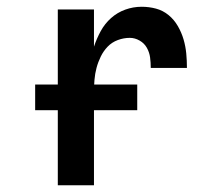

<svg xmlns="http://www.w3.org/2000/svg" viewBox="-20 -548 640 568"><path d="M151 0V-520H258V-410Q266 -434 278 -456Q290 -478 308.5 -494.5Q327 -511 350.5 -519.5Q374 -528 399 -528Q421 -528 441.5 -522.5Q462 -517 478.5 -503.5Q495 -490 506 -471Q517 -452 523 -431.5Q529 -411 531 -390Q533 -369 533 -347H426Q426 -363 424 -378Q422 -393 414.5 -406.5Q407 -420 393 -428Q379 -436 364 -436Q346 -436 328.5 -429.5Q311 -423 298.5 -410Q286 -397 278 -380.5Q270 -364 265.5 -347Q261 -330 259.5 -312Q258 -294 258 -276V0ZM386 -222H84V-298H386Z"/></svg>

Font: Iosevka Semibold Extended
Style: Regular
Weight: 600
Width: 7
Monospace: yes
Designer: Belleve Invis
Foundry: Belleve Invis
Version: Version 32.5.0; ttfautohint (v1.8.4)